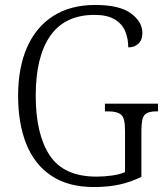

<svg xmlns="http://www.w3.org/2000/svg" viewBox="-20 -744 671 774"><path d="M358 10Q255 10 187 -35.5Q119 -81 86 -163.5Q53 -246 53 -358Q53 -471 89 -553Q125 -635 194.5 -679.5Q264 -724 364 -724Q462 -724 508 -690Q554 -656 554 -611Q554 -583 538 -568Q522 -553 497 -553Q497 -589 484.5 -618.5Q472 -648 442 -666Q412 -684 361 -684Q242 -684 183 -600Q124 -516 124 -358Q124 -203 180.5 -117.5Q237 -32 369 -32Q401 -32 432 -36.5Q463 -41 484 -50V-219Q484 -269 468 -282Q452 -295 417 -295H403V-326H617V-295H608Q577 -295 563.5 -281.5Q550 -268 550 -217V-31Q507 -10 461.5 0Q416 10 358 10Z"/></svg>

Font: Noto Serif Lao SemiCondensed Light
Style: Regular
Weight: 300
Width: 4
Designer: Monotype Design Team
Foundry: Monotype Imaging Inc.
Version: Version 2.003; ttfautohint (v1.8.4.7-5d5b)